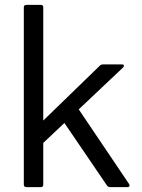

<svg xmlns="http://www.w3.org/2000/svg" viewBox="-20 -770 586 790"><path d="M89 0Q78 0 78 -11V-740Q78 -750 89 -750H148Q158 -750 158 -740V-274L391 -500Q396 -505 404 -505H481Q490 -505 490 -499Q490 -496 486 -492L304 -320L511 -13Q513 -9 513 -7Q513 0 504 0H433Q425 0 420 -7L245 -264L158 -182V-11Q158 0 148 0Z"/></svg>

Font: LINE Seed Sans TH
Style: Regular
Weight: 400
Designer: Dalton Maag Ltd | Thai characters by Cadson Demak Co.,Ltd.
Foundry: Dalton Maag Ltd
Version: Version 1.002